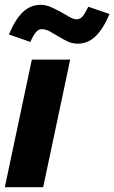

<svg xmlns="http://www.w3.org/2000/svg" viewBox="-27 -776 474 796"><path d="M264 -529Q236 -396 208 -264.5Q180 -133 152 0H-7Q21 -133 49 -264.5Q77 -396 105 -529ZM99 -602Q76 -610 54.5 -617.5Q33 -625 10 -633Q36 -696 68 -726Q100 -756 141 -756Q163 -756 184.5 -746.5Q206 -737 225.5 -726Q245 -715 261.5 -705.5Q278 -696 291 -696Q305 -696 315 -707.5Q325 -719 339 -748Q361 -740 383 -733Q405 -726 427 -718Q401 -656 369 -625.5Q337 -595 296 -595Q272 -595 252.5 -604.5Q233 -614 215 -625Q197 -636 180 -645.5Q163 -655 146 -655Q132 -655 121 -641.5Q110 -628 99 -602Z"/></svg>

Font: Rosa Sans Black
Style: Italic
Weight: 900
Italic angle: -12°
Designer: Pentagram / MCKL
Foundry: Pentagram / MCKL
Version: Version 1.005;September 16, 2019;FontCreator 11.5.0.2425 64-